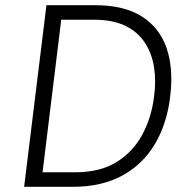

<svg xmlns="http://www.w3.org/2000/svg" viewBox="-20 -720 721 740"><path d="M73 0 159 -700H346Q459 -700 527.5 -656Q596 -612 622.5 -533.5Q649 -455 636 -349Q624 -245 578 -166.5Q532 -88 452.5 -44Q373 0 260 0ZM144 -56H270Q367 -56 431 -96.5Q495 -137 530 -204Q565 -271 574 -350Q582 -409 573.5 -462Q565 -515 538 -556Q511 -597 463 -620.5Q415 -644 342 -644H216Z"/></svg>

Font: Inclusive Sans Light
Style: Italic
Weight: 300
Italic angle: -7°
Designer: Olivia King
Foundry: Olivia King
Version: Version 2.004